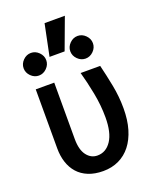

<svg xmlns="http://www.w3.org/2000/svg" viewBox="-153 -922 806 1005"><g transform="rotate(-20 250.0 -419.5)"><path d="M100 -714Q125 -714 144 -695Q163 -676 163 -651Q163 -626 144 -607Q125 -588 100 -588Q75 -588 56 -607Q37 -626 37 -651Q37 -676 56 -695Q75 -714 100 -714ZM360 -714Q385 -714 404 -695Q423 -676 423 -651Q423 -626 404 -607Q385 -588 360 -588Q335 -588 316 -607Q297 -626 297 -651Q297 -676 316 -695Q335 -714 360 -714ZM221 -836H334L269 -661H185ZM59 -526H162V-212Q162 -152 185.5 -121Q209 -90 245 -90Q293 -90 322.5 -134.5Q352 -179 352 -264Q352 -331 338.5 -400.5Q325 -470 309 -526H418Q432 -469 444.5 -405Q457 -341 457 -276Q457 -211 442 -160.5Q427 -110 399.5 -75Q372 -40 333 -21.5Q294 -3 246 -3Q199 -3 163.5 -17.5Q128 -32 105 -58Q82 -84 70.5 -119.5Q59 -155 59 -197Z"/></g></svg>

Font: D2Coding
Style: Bold
Weight: 700
Monospace: yes
Designer: Yong-Rak Park; Jeong-Hwan Yoon; Sang-Min Lee;
Foundry: NHN Corporation
Version: Version 1.3.2; Build 20180524